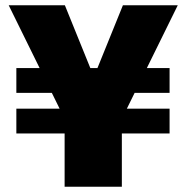

<svg xmlns="http://www.w3.org/2000/svg" viewBox="-20 -708 708 728"><path d="M225 0V-202H42V-296H206L13 -688H226L333 -424H339L446 -688H654L461 -296H623V-202H442V0ZM42 -356V-450H623V-356Z"/></svg>

Font: Saira SemiExpanded ExtraBold
Style: Regular
Weight: 800
Width: 6
Designer: Hector Gatti with collaboration of the Omnibus-Type team
Foundry: Omnibus-Type
Version: Version 1.101